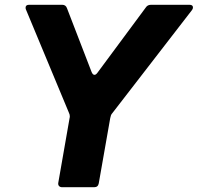

<svg xmlns="http://www.w3.org/2000/svg" viewBox="-20 -783 827 803"><path d="M393 -16Q390 0 374 0H240Q231 0 226.5 -5.5Q222 -11 224 -20L271 -289Q272 -292 272 -297Q272 -304 268 -312L89 -742Q87 -745 87 -751Q87 -763 102 -763H240Q255 -763 260 -749L363 -482Q368 -470 375 -470Q381 -470 387 -478L590 -752Q597 -763 612 -763H772Q787 -763 787 -752Q787 -746 783 -741L450 -310Q446 -306 444 -300.5Q442 -295 441 -289Z"/></svg>

Font: Open Sauce Two ExtraBold Italic
Style: Regular
Weight: 800
Italic angle: -10°
Designer: Alfredo Marco Pradil
Foundry: Creative Sauce Fz LLC
Version: Version 1.477